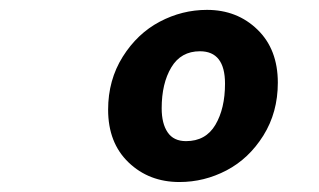

<svg xmlns="http://www.w3.org/2000/svg" viewBox="-20 -617 640 385"><path d="M339.8 -252Q278.8 -252 237.8 -291.3Q196.8 -330.6 196.8 -397Q196.8 -456.5 226.1 -503.2Q255.4 -549.8 300.3 -573.5Q345.2 -597.2 395 -597.2Q455.6 -597.2 496.3 -557.6Q537.1 -518.1 537.1 -451.2Q537.1 -391.6 508.1 -345.2Q479 -298.8 434.3 -275.4Q389.6 -252 339.8 -252ZM353 -334Q392.6 -334 411.9 -366.7Q431.2 -399.4 431.2 -449.2Q431.2 -514.2 380.9 -514.2Q342.8 -514.2 323.5 -481.9Q304.2 -449.7 304.2 -399.9Q304.2 -369.1 316.2 -351.6Q328.1 -334 353 -334Z"/></svg>

Font: Office Code Pro D Bold Italic
Style: Regular
Weight: 700
Italic angle: -9°
Designer: Nathan Rutzky & Paul D. Hunt
Foundry: Adobe Systems Incorporated
Version: Version 1.004;PS 001.004;hotconv 1.0.70;makeotf.lib2.5.58329